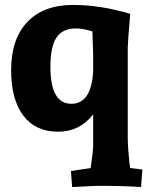

<svg xmlns="http://www.w3.org/2000/svg" viewBox="-20 -522 611 777"><path d="M556 164 551 235Q485 230 372 230L272 235L267 170L347 158Q357 87 357 67V-59Q302 11 215 11Q124 11 74.5 -54Q25 -119 25 -238Q25 -364 90.5 -433Q156 -502 276 -502Q386 -502 507 -466Q497 -349 497 -329V37Q497 59 499.5 89.5Q502 120 504 139L507 158ZM269 -102Q349 -102 357 -232V-299Q357 -317 354 -395Q314 -407 288 -407Q233 -407 208.5 -370Q184 -333 184 -251Q184 -102 269 -102Z"/></svg>

Font: Andada
Style: Bold
Weight: 700
Designer: Carolina Giovagnoli
Foundry: Carolina Giovagnoli
Version: Version 1.003